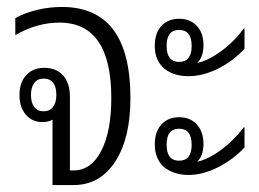

<svg xmlns="http://www.w3.org/2000/svg" viewBox="-20 -532 745 552"><path d="M131 0V-161Q131 -178 131 -188Q119 -181 102 -181Q72 -181 54 -202.5Q36 -224 36 -259Q36 -295 55.5 -316Q75 -337 107 -337Q142 -337 161.5 -315Q181 -293 181 -254V-42H191Q242 -42 271 -98Q300 -154 300 -250Q300 -467 151 -467Q86 -467 24 -431V-480Q51 -495 86.5 -503.5Q122 -512 158 -512Q355 -512 355 -250Q355 -134 311 -67Q267 0 192 0ZM105 -212Q123 -212 132.5 -224.5Q142 -237 142 -259Q142 -306 105 -306Q88 -306 78.5 -293.5Q69 -281 69 -259Q69 -237 78.5 -224.5Q88 -212 105 -212Z M522 -313Q478 -313 451 -336Q425 -359 425 -400Q425 -437 444 -457.5Q463 -478 495 -478Q527 -478 546 -457.5Q565 -437 565 -402Q565 -368 547 -351Q579 -358 616 -385Q653 -412 681 -450H683V-392Q650 -356 606.5 -334.5Q563 -313 522 -313ZM495 -354Q531 -354 531 -400Q531 -446 495 -446Q459 -446 459 -400Q459 -354 495 -354ZM522 -29Q499 -29 481 -35.5Q463 -42 451 -52Q439 -63 432 -79Q425 -95 425 -117Q425 -153 444 -174Q463 -195 495 -195Q527 -195 546 -174Q565 -153 565 -118Q565 -85 547 -67Q579 -74 615.5 -101Q652 -128 681 -166H683V-108Q650 -73 606.5 -51Q563 -29 522 -29ZM495 -70Q531 -70 531 -116Q531 -162 495 -162Q459 -162 459 -116Q459 -70 495 -70Z"/></svg>

Font: Noto Sans Thai Looped UI Narrow Light
Style: Regular
Weight: 300
Width: 4
Designer: Cadson Demak Team
Foundry: Cadson Demak Co., Ltd.
Version: Version 1.000